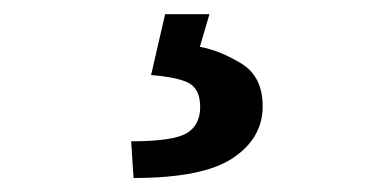

<svg xmlns="http://www.w3.org/2000/svg" viewBox="-20 -30 540 273"><path d="M214.8 -9.8 194.8 76.7Q235.8 80.1 250.2 89.1Q264.6 98.1 264.6 122.1Q264.6 147.9 245.4 159.4Q226.1 170.9 166.5 170.9L169.9 223.1Q268.6 223.1 311 194.8Q353.5 166.5 353.5 121.1Q353.5 78.6 322.8 60.1Q292 41.5 264.2 36.6L277.8 -9.8Z"/></svg>

Font: Roboto Flex
Style: Regular
Weight: 400
Designer: Berlow after Robertson
Foundry: Google
Version: Version 3.200;gftools[0.9.32]